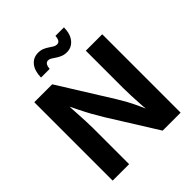

<svg xmlns="http://www.w3.org/2000/svg" viewBox="-249 -1100 1260 1260"><g transform="rotate(-45 381.0 -470.0)"><path d="M65.7 0V-727.5H232.1L461.8 -359.2Q479.3 -330.9 497.5 -297.8Q515.7 -264.8 534.4 -224.2Q553.2 -183.7 572 -132.9H556.7Q553.4 -173.6 550.5 -219.3Q547.6 -265 545.8 -307.1Q544 -349.2 544 -378.3V-727.5H696.4V0H529.6L321 -333.9Q298 -371.7 278.3 -406.9Q258.7 -442.2 237.5 -485.1Q216.3 -528.1 186.9 -587.5H205.8Q209.1 -534.9 212 -486.3Q214.8 -437.8 216.6 -398.6Q218.3 -359.4 218.3 -334.4V0ZM449.6 -807.7Q426.3 -807.7 407.9 -815.3Q389.5 -822.8 374.9 -832.9Q360.3 -842.9 347.9 -850.5Q335.5 -858 323.8 -858Q308.8 -858 300.8 -844.9Q292.9 -831.7 291.9 -810.7H211.4Q212.9 -872.6 240.5 -906.2Q268 -939.7 313.2 -939.7Q336.7 -939.7 354.7 -932.2Q372.6 -924.6 386.9 -914.7Q401.2 -904.8 413.6 -897.3Q426 -889.8 438.5 -889.8Q455.2 -889.8 462.7 -901.8Q470.3 -913.9 471.6 -937.2H550.9Q549.7 -875.5 521.4 -841.6Q493.1 -807.7 449.6 -807.7Z"/></g></svg>

Font: Adwaita Sans
Style: Regular
Weight: 400
Designer: Rasmus Andersson
Foundry: rsms
Version: Version 4.001;git-9221beed3